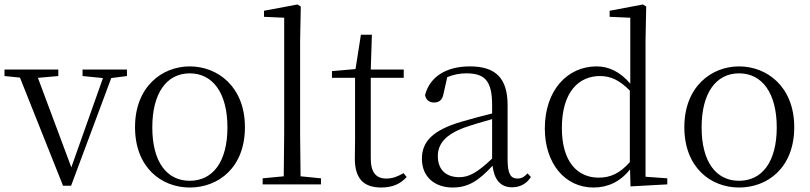

<svg xmlns="http://www.w3.org/2000/svg" viewBox="-28 -822 3611 856"><path d="M340 -483 431 -474 290 -76 141 -475 232 -483V-512H-8V-483L61 -476L253 6H289L468 -474L538 -483V-512H340Z M818 14C945 14 1064 -74 1064 -255C1064 -435 943 -526 818 -526C694 -526 574 -435 574 -255C574 -75 692 14 818 14ZM818 -16C715 -16 651 -101 651 -254C651 -407 715 -495 818 -495C921 -495 986 -407 986 -254C986 -101 921 -16 818 -16Z M1236 0H1403V-27L1312 -36L1310 -227V-639L1313 -793L1298 -802L1149 -774V-747L1239 -743V-227L1237 -36L1143 -27V0Z M1672 14C1721 14 1758 -2 1785 -33L1771 -50C1744 -35 1724 -26 1694 -26C1649 -26 1625 -53 1625 -116V-475H1772V-512H1625L1630 -667H1581L1557 -514L1452 -505V-475H1555V-201C1555 -165 1554 -146 1554 -115C1554 -28 1591 14 1672 14Z M2255 13C2290 13 2319 -2 2339 -33L2324 -49C2308 -32 2296 -26 2279 -26C2250 -26 2235 -45 2235 -111V-354C2235 -476 2179 -526 2067 -526C1960 -526 1888 -479 1867 -398C1871 -377 1885 -365 1907 -365C1930 -365 1945 -376 1950 -407L1966 -478C1995 -490 2023 -495 2050 -495C2130 -495 2166 -466 2166 -354V-316C2121 -305 2072 -292 2028 -279C1900 -241 1853 -190 1853 -114C1853 -31 1913 14 1990 14C2062 14 2107 -18 2168 -83C2175 -23 2202 13 2255 13ZM2166 -115C2100 -52 2062 -32 2020 -32C1962 -32 1924 -64 1924 -126C1924 -179 1956 -221 2042 -253C2079 -266 2123 -279 2166 -291Z M2783 9 2947 0V-27L2850 -34V-643L2853 -793L2838 -802L2690 -774V-747L2782 -743V-449C2735 -504 2684 -526 2632 -526C2502 -526 2401 -420 2401 -249C2401 -93 2491 14 2618 14C2681 14 2737 -11 2781 -67ZM2780 -99C2735 -49 2694 -30 2641 -30C2547 -30 2477 -100 2477 -251C2477 -414 2554 -483 2647 -483C2695 -483 2735 -464 2780 -418Z M3267 14C3394 14 3513 -74 3513 -255C3513 -435 3392 -526 3267 -526C3143 -526 3023 -435 3023 -255C3023 -75 3141 14 3267 14ZM3267 -16C3164 -16 3100 -101 3100 -254C3100 -407 3164 -495 3267 -495C3370 -495 3435 -407 3435 -254C3435 -101 3370 -16 3267 -16Z"/></svg>

Font: Noto Serif SC Light
Style: Regular
Weight: 300
Designer: Ryoko NISHIZUKA 西塚涼子 (kana & ideographs); Frank Grießhammer (Latin, Greek & Cyrillic); Wenlong ZHANG 张文龙 (bopomofo); San
Foundry: Adobe
Version: Version 2.001;hotconv 1.1.0;makeotfexe 2.6.0